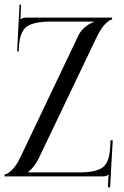

<svg xmlns="http://www.w3.org/2000/svg" viewBox="-20 -780 548 849"><path d="M0 0V-8.8Q12.7 -8.8 32.7 -28.3Q52.7 -47.9 70.3 -85L326.2 -622.1Q336.9 -644.5 356.4 -660.6Q376 -676.8 393.6 -681.6V-684.6H205.1Q129.9 -684.6 98.6 -662.6Q67.4 -640.6 63.5 -571.3L62.5 -551.8L55.7 -552.7L66.4 -759.8L73.2 -758.8L70.3 -693.4Q79.1 -702.1 95.7 -702.1H475.6V-693.4Q464.8 -693.4 445.8 -674.3Q426.8 -655.3 408.2 -617.2L152.3 -82Q131.8 -40 105.5 -20.5V-17.6H329.1Q402.3 -17.6 432.6 -38.6Q462.9 -59.6 466.8 -124L468.8 -160.2L478.5 -159.2L466.8 48.8L457 47.9L460 -7.8H459Q451.2 0 435.5 0Z"/></svg>

Font: FoglihtenNo07
Style: Regular
Weight: 500
Designer: gluk (gluksza@wp.pl)
Foundry: gluk (gluksza@wp.pl)
Version: Version 0.871